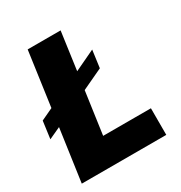

<svg xmlns="http://www.w3.org/2000/svg" viewBox="-167 -802 865 919"><g transform="rotate(-30 266.0 -343.0)"><path d="M487 -147V0H20L61 -289L-4 -259L9 -355L75 -386L117 -686H299L270 -477L384 -531L371 -435L256 -381L223 -147Z"/></g></svg>

Font: Chivo ExtraBold Italic
Style: Regular
Weight: 800
Italic angle: -8.05°
Designer: Hector Gatti
Foundry: Omnibus-Type
Version: Version 1.007